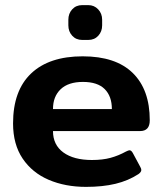

<svg xmlns="http://www.w3.org/2000/svg" viewBox="-20 -715 636 750"><path d="M247 -616V-638Q247 -662 262 -678.5Q277 -695 301 -695H325Q348 -695 363.5 -678.5Q379 -662 379 -638V-616Q379 -592 364 -575.5Q349 -559 325 -559H301Q277 -559 262 -575.5Q247 -592 247 -616ZM31 -233Q31 -361 101.5 -428Q172 -495 303 -495Q432 -495 498.5 -430Q565 -365 565 -245Q565 -203 527 -203H187Q187 -149 227.5 -119.5Q268 -90 339 -90Q381 -90 412 -98.5Q443 -107 472 -123Q482 -128 486 -128Q493 -128 499 -117L528 -63Q532 -56 532 -51Q532 -43 521 -35Q481 -9 431 3Q381 15 316 15Q235 15 170.5 -12.5Q106 -40 68.5 -95.5Q31 -151 31 -233ZM417 -289Q417 -339 389 -367Q361 -395 304 -395Q247 -395 217 -366.5Q187 -338 187 -289Z"/></svg>

Font: Mitr Medium
Style: Regular
Weight: 500
Designer: Thanarat Vachiruckul
Foundry: Cadson Demak
Version: Version 1.003